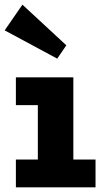

<svg xmlns="http://www.w3.org/2000/svg" viewBox="-42 -802 432 822"><path d="M120 -40V-471H272V-40ZM26 0V-119H367V0ZM26 -352V-471H230V-352ZM203 -551 -22 -672 54 -782 242 -608Z"/></svg>

Font: BioRhyme ExtraBold ExtraBold
Style: Regular
Weight: 800
Version: Version 1.600;gftools[0.9.33]